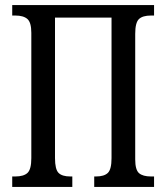

<svg xmlns="http://www.w3.org/2000/svg" viewBox="-20 -734 653 754"><path d="M28 -41H40Q73 -41 88 -55Q103 -69 103 -113V-605Q103 -646 87.5 -659.5Q72 -673 40 -673H28V-714H585V-673H573Q540 -673 525.5 -659Q511 -645 511 -601V-108Q511 -67 526 -54Q541 -41 573 -41H585V0H350V-41H357Q389 -41 403.5 -55Q418 -69 418 -113V-665H196V-113Q196 -69 210 -55Q224 -41 256 -41H264V0H28Z"/></svg>

Font: Noto Serif Cond
Style: Regular
Weight: 400
Width: 3
Designer: Monotype Design Team
Foundry: Monotype Imaging Inc.
Version: Version 1.001